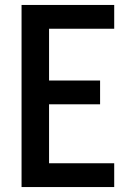

<svg xmlns="http://www.w3.org/2000/svg" viewBox="-20 -755 540 775"><path d="M67 0V-735H441V-639H178V-430H384V-334H178V-96H441V0Z"/></svg>

Font: Iosevka Algr
Style: Bold
Weight: 700
Monospace: yes
Designer: Belleve Invis
Foundry: Belleve Invis
Version: Version 26.0.2; ttfautohint (v1.8.3)